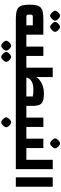

<svg xmlns="http://www.w3.org/2000/svg" viewBox="1096 -1891 1045 3277"><g transform="rotate(90 1618.5 -252.5)"><path d="M571 0V-180H645V0ZM303 0Q230 0 182.5 -10.5Q135 -21 108 -46.5Q81 -72 70.5 -118Q60 -164 60 -235Q60 -306 70.5 -352Q81 -398 108 -423.5Q135 -449 182.5 -459.5Q230 -470 303 -470H572V0ZM265 -180H412V-290H265Q248 -290 239 -282Q230 -274 230 -259V-211Q230 -196 239 -188Q248 -180 265 -180ZM645 0V-180Q654 -180 659.5 -155Q665 -130 665 -90Q665 -48 659.5 -24Q654 0 645 0ZM248 -585Q233 -585 213 -600Q193 -615 178 -635Q163 -655 163 -670Q163 -687 177.5 -706.5Q192 -726 212 -740.5Q232 -755 248 -755Q265 -755 284.5 -740.5Q304 -726 318.5 -706.5Q333 -687 333 -670Q333 -655 318 -635Q303 -615 283.5 -600Q264 -585 248 -585ZM439 -585Q424 -585 404 -600Q384 -615 369 -635Q354 -655 354 -670Q354 -687 368.5 -706.5Q383 -726 403 -740.5Q423 -755 439 -755Q456 -755 475.5 -740.5Q495 -726 509.5 -706.5Q524 -687 524 -670Q524 -655 509 -635Q494 -615 474.5 -600Q455 -585 439 -585Z M935 0V-180H1005V0ZM645 0V-180H856L775 -99V-470H935V0ZM645 0Q636 0 630.5 -24Q625 -48 625 -90Q625 -130 630.5 -155Q636 -180 645 -180ZM1005 0V-180Q1014 -180 1019.5 -155Q1025 -130 1025 -90Q1025 -48 1019.5 -24Q1014 0 1005 0ZM760 250Q745 250 725 235Q705 220 690 200Q675 180 675 165Q675 148 689.5 128.5Q704 109 724 94.5Q744 80 760 80Q777 80 796.5 94.5Q816 109 830.5 128.5Q845 148 845 165Q845 180 830 200Q815 220 795.5 235Q776 250 760 250ZM951 250Q936 250 916 235Q896 220 881 200Q866 180 866 165Q866 148 880.5 128.5Q895 109 915 94.5Q935 80 951 80Q968 80 987.5 94.5Q1007 109 1021.5 128.5Q1036 148 1036 165Q1036 180 1021 200Q1006 220 986.5 235Q967 250 951 250Z M1787 0V-180H1857V0ZM1627 0V-289Q1592 -300 1506 -300Q1402 -300 1348.5 -255.5Q1295 -211 1295 -124H1135V-630H1295V-344Q1315 -384 1357 -414.5Q1399 -445 1455 -462.5Q1511 -480 1573 -480Q1656 -480 1702.5 -463Q1749 -446 1768 -404.5Q1787 -363 1787 -290V0ZM1005 0V-180H1627V0ZM1005 0Q996 0 990.5 -24Q985 -48 985 -90Q985 -130 990.5 -155Q996 -180 1005 -180ZM1857 0V-180Q1866 -180 1871.5 -155Q1877 -130 1877 -90Q1877 -48 1871.5 -24Q1866 0 1857 0Z M2147 0V-180H2217V0ZM1857 0V-180H2068L1987 -99V-470H2147V0ZM1857 0Q1848 0 1842.5 -24Q1837 -48 1837 -90Q1837 -130 1842.5 -155Q1848 -180 1857 -180ZM2217 0V-180Q2226 -180 2231.5 -155Q2237 -130 2237 -90Q2237 -48 2231.5 -24Q2226 0 2217 0ZM2067 250Q2052 250 2032 235Q2012 220 1997 200Q1982 180 1982 165Q1982 148 1996.5 128.5Q2011 109 2031 94.5Q2051 80 2067 80Q2084 80 2103.5 94.5Q2123 109 2137.5 128.5Q2152 148 2152 165Q2152 180 2137 200Q2122 220 2102.5 235Q2083 250 2067 250Z M2507 0V-180H2577V0ZM2217 0V-180H2428L2347 -99V-470H2507V0ZM2217 0Q2208 0 2202.5 -24Q2197 -48 2197 -90Q2197 -130 2202.5 -155Q2208 -180 2217 -180ZM2577 0V-180Q2586 -180 2591.5 -155Q2597 -130 2597 -90Q2597 -48 2591.5 -24Q2586 0 2577 0ZM2427 -585Q2412 -585 2392 -600Q2372 -615 2357 -635Q2342 -655 2342 -670Q2342 -687 2356.5 -706.5Q2371 -726 2391 -740.5Q2411 -755 2427 -755Q2444 -755 2463.5 -740.5Q2483 -726 2497.5 -706.5Q2512 -687 2512 -670Q2512 -655 2497 -635Q2482 -615 2462.5 -600Q2443 -585 2427 -585Z M2577 0V-180H2707V-630H2867V0ZM2577 0Q2568 0 2562.5 -24Q2557 -48 2557 -90Q2557 -130 2562.5 -155Q2568 -180 2577 -180Z M3007 0V-630H3167V0Z"/></g></svg>

Font: Changa ExtraBold
Style: Regular
Weight: 800
Designer: Eduardo Rodriguez Tunni
Foundry: Eduardo Rodriguez Tunni
Version: Version 3.002; ttfautohint (v1.8.2)